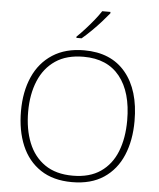

<svg xmlns="http://www.w3.org/2000/svg" viewBox="-62 -1003 883 1066"><g transform="rotate(5 379.5 -470.0)"><path d="M696 -358Q696 -250 661 -167Q626 -84 555.5 -37Q485 10 379 10Q274 10 203.5 -37Q133 -84 98 -167Q63 -250 63 -359Q63 -467 99.5 -549.5Q136 -632 208 -678.5Q280 -725 384 -725Q534 -725 615 -627.5Q696 -530 696 -358ZM103 -359Q103 -261 133 -186Q163 -111 224.5 -68.5Q286 -26 380 -26Q474 -26 535 -68Q596 -110 625.5 -184.5Q655 -259 655 -358Q655 -515 585.5 -602Q516 -689 384 -689Q289 -689 227 -647Q165 -605 134 -530.5Q103 -456 103 -359ZM510 -942Q493 -921 468.5 -893.5Q444 -866 416 -838.5Q388 -811 363 -790H334V-797Q355 -817 380 -844.5Q405 -872 427.5 -900Q450 -928 464 -950H510Z"/></g></svg>

Font: Noto Sans Devanagari ExtraLight
Style: Regular
Weight: 200
Designer: Jelle Bosma - Monotype Design Team
Foundry: Monotype Imaging Inc.
Version: Version 2.004; ttfautohint (v1.8.4.7-5d5b)